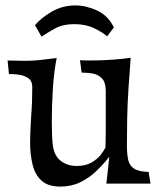

<svg xmlns="http://www.w3.org/2000/svg" viewBox="-20 -677 586 708"><path d="M203 11Q157 11 133 -11Q109 -33 100 -70.5Q91 -108 91 -152Q91 -167 92 -191.5Q93 -216 95 -251Q97 -274 98 -299.5Q99 -325 99 -355Q99 -379 84 -389Q69 -399 50 -401.5Q31 -404 18 -404H13L8 -454L54 -453Q93 -452 126 -455.5Q159 -459 189 -463Q179 -413 175 -350.5Q171 -288 171 -230Q171 -205 172 -179.5Q173 -154 175 -139Q181 -101 205 -83Q229 -65 263 -65Q296 -65 318 -78Q340 -91 352 -107Q364 -123 369 -133Q370 -160 370 -190V-345Q369 -376 354.5 -389.5Q340 -403 321.5 -406Q303 -409 288 -409H281L275 -455Q284 -454 295 -454Q306 -454 317 -454Q356 -454 396.5 -457Q437 -460 462 -464L454 -355Q450 -294 449 -241Q448 -188 448 -141Q448 -110 452.5 -88.5Q457 -67 474 -55.5Q491 -44 528 -43L535 0H372Q374 -12 376 -32Q378 -52 380 -71Q382 -90 383 -99Q362 -72 335.5 -46.5Q309 -21 276 -5Q243 11 203 11ZM133 -542 109 -584Q130 -610 170 -633.5Q210 -657 258 -657Q297 -657 337.5 -638.5Q378 -620 400 -576L375 -543Q358 -558 327 -573Q296 -588 254 -588Q212 -588 184 -572.5Q156 -557 133 -542Z"/></svg>

Font: Maname
Style: Regular
Weight: 400
Designer: Pathum Egodawatta
Foundry: mooniak
Version: Version 1.000; ttfautohint (v1.8.4.7-5d5b)